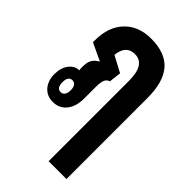

<svg xmlns="http://www.w3.org/2000/svg" viewBox="-225 -598 891 891"><g transform="rotate(45 220.5 -152.5)"><path d="M279 217V-310Q279 -418 211 -418Q153 -418 146 -348L225 -306L218 -246Q203 -242 196.5 -227.5Q190 -213 190 -183V-105Q190 -53 165 -22Q140 9 98 9Q59 9 35.5 -18Q12 -45 12 -88Q12 -129 32 -155.5Q52 -182 82 -182Q80 -188 80 -193V-204Q80 -235 90 -251Q100 -267 119 -277V-279L34 -319V-332Q34 -420 82.5 -471Q131 -522 213 -522Q307 -522 351.5 -471Q396 -420 396 -315V217ZM92 -49Q105 -49 112 -60Q119 -71 119 -88Q119 -106 112 -116.5Q105 -127 92 -127Q65 -127 65 -88Q65 -49 92 -49Z"/></g></svg>

Font: Noto Sans Thai Looped UI Condensed
Style: Bold
Weight: 700
Width: 3
Designer: Cadson Demak Team
Foundry: Cadson Demak Co., Ltd.
Version: Version 1.000